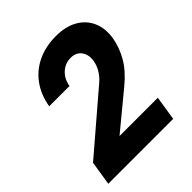

<svg xmlns="http://www.w3.org/2000/svg" viewBox="-202 -872 1004 1004"><g transform="rotate(-45 300.0 -370.0)"><path d="M21 0 42 -134 363 -409Q386 -429 401.5 -455.5Q417 -482 421 -510Q427 -551 407 -578Q387 -605 347 -605Q306 -605 276 -577Q246 -549 239 -505H89Q101 -577 139 -630Q177 -683 237 -711.5Q297 -740 373 -740Q444 -740 493 -712.5Q542 -685 564 -635.5Q586 -586 576 -521Q566 -463 535 -408.5Q504 -354 440 -301L239 -135H522L501 0Z"/></g></svg>

Font: JetBrains Mono NL ExtraBold
Style: Italic
Weight: 800
Italic angle: -9°
Monospace: yes
Designer: Philipp Nurullin, Konstantin Bulenkov
Foundry: JetBrains
Version: Version 2.305; ttfautohint (v1.8.4.7-5d5b)